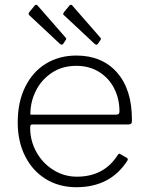

<svg xmlns="http://www.w3.org/2000/svg" viewBox="-20 -772 618 802"><path d="M132 -137C114.7 -168.3 106 -202 106 -238C106 -247.3 108.3 -252 113 -252H517C523 -252.7 526.8 -254.2 528.5 -256.5C530.2 -258.8 531 -262.3 531 -267V-273C531 -357 510.2 -422.5 468.5 -469.5C426.8 -516.5 370.3 -540 299 -540C251.7 -540 209.5 -528.8 172.5 -506.5C135.5 -484.2 106.5 -451.8 85.5 -409.5C64.5 -367.2 54 -317.7 54 -261C54 -207.7 64.3 -160.5 85 -119.5C105.7 -78.5 134.5 -46.7 171.5 -24C208.5 -1.3 251 10 299 10C393.7 10 464.7 -27 512 -101C514.7 -105.7 514.3 -109.3 511 -112L483 -128C479.7 -131.3 476 -130.3 472 -125C434 -64.3 377 -34 301 -34C265.7 -34 233 -43.3 203 -62C173 -80.7 149.3 -105.7 132 -137ZM462 -293H107C106.3 -326.3 113.5 -358.7 128.5 -390C143.5 -421.3 165.7 -447 195 -467C224.3 -487 259 -497 299 -497C335 -497 366.7 -488.5 394 -471.5C421.3 -454.5 442.3 -431.5 457 -402.5C471.7 -373.5 479 -341.7 479 -307C479 -301.7 477.8 -298 475.5 -296C473.2 -294 468.7 -293 462 -293ZM131 -752C129 -752 127.3 -751.3 126 -750L102 -721C100 -717.7 99.2 -715 99.5 -713C99.8 -711 101.7 -708.7 105 -706L230 -589C234 -586.3 236.7 -585 238 -585C239.3 -585 241.3 -586.3 244 -589L254 -604C256 -606 256.8 -608 256.5 -610C256.2 -612 255.3 -613.7 254 -615L136 -750C134.7 -751.3 133 -752 131 -752ZM276 -752C274 -752 272.3 -751.3 271 -750L247 -721C245 -717.7 244 -715 244 -713C244 -711 246 -708.7 250 -706L375 -589C379 -586.3 381.7 -585 383 -585C384.3 -585 386.3 -586.3 389 -589L399 -604C401 -606 401.8 -608 401.5 -610C401.2 -612 400.3 -613.7 399 -615L281 -750C279.7 -751.3 278 -752 276 -752Z"/></svg>

Font: Libre Franklin ExtraLight
Style: Regular
Weight: 275
Designer: Pablo Impallari, Rodrigo Fuenzalida
Foundry: Impallari Type
Version: Version 1.002; ttfautohint (v1.5)